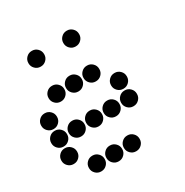

<svg xmlns="http://www.w3.org/2000/svg" viewBox="-160 -826 919 952"><g transform="rotate(-30 300.0 -350.0)"><path d="M149 -695Q131 -695 118 -682Q105 -669 105 -651V-649Q105 -631 118 -618Q131 -605 149 -605H151Q169 -605 182 -618Q195 -631 195 -649V-651Q195 -669 182 -682Q169 -695 151 -695ZM349 -695Q331 -695 318 -682Q305 -669 305 -651V-649Q305 -631 318 -618Q331 -605 349 -605H351Q369 -605 382 -618Q395 -631 395 -649V-651Q395 -669 382 -682Q369 -695 351 -695ZM149 -495Q131 -495 118 -482Q105 -469 105 -451V-449Q105 -431 118 -418Q131 -405 149 -405H151Q169 -405 182 -418Q195 -431 195 -449V-451Q195 -469 182 -482Q169 -495 151 -495ZM249 -495Q231 -495 218 -482Q205 -469 205 -451V-449Q205 -431 218 -418Q231 -405 249 -405H251Q269 -405 282 -418Q295 -431 295 -449V-451Q295 -469 282 -482Q269 -495 251 -495ZM349 -495Q331 -495 318 -482Q305 -469 305 -451V-449Q305 -431 318 -418Q331 -405 349 -405H351Q369 -405 382 -418Q395 -431 395 -449V-451Q395 -469 382 -482Q369 -495 351 -495ZM49 -395Q31 -395 18 -382Q5 -369 5 -351V-349Q5 -331 18 -318Q31 -305 49 -305H51Q69 -305 82 -318Q95 -331 95 -349V-351Q95 -369 82 -382Q69 -395 51 -395ZM449 -395Q431 -395 418 -382Q405 -369 405 -351V-349Q405 -331 418 -318Q431 -305 449 -305H451Q469 -305 482 -318Q495 -331 495 -349V-351Q495 -369 482 -382Q469 -395 451 -395ZM49 -295Q31 -295 18 -282Q5 -269 5 -251V-249Q5 -231 18 -218Q31 -205 49 -205H51Q69 -205 82 -218Q95 -231 95 -249V-251Q95 -269 82 -282Q69 -295 51 -295ZM149 -295Q131 -295 118 -282Q105 -269 105 -251V-249Q105 -231 118 -218Q131 -205 149 -205H151Q169 -205 182 -218Q195 -231 195 -249V-251Q195 -269 182 -282Q169 -295 151 -295ZM249 -295Q231 -295 218 -282Q205 -269 205 -251V-249Q205 -231 218 -218Q231 -205 249 -205H251Q269 -205 282 -218Q295 -231 295 -249V-251Q295 -269 282 -282Q269 -295 251 -295ZM349 -295Q331 -295 318 -282Q305 -269 305 -251V-249Q305 -231 318 -218Q331 -205 349 -205H351Q369 -205 382 -218Q395 -231 395 -249V-251Q395 -269 382 -282Q369 -295 351 -295ZM449 -295Q431 -295 418 -282Q405 -269 405 -251V-249Q405 -231 418 -218Q431 -205 449 -205H451Q469 -205 482 -218Q495 -231 495 -249V-251Q495 -269 482 -282Q469 -295 451 -295ZM49 -195Q31 -195 18 -182Q5 -169 5 -151V-149Q5 -131 18 -118Q31 -105 49 -105H51Q69 -105 82 -118Q95 -131 95 -149V-151Q95 -169 82 -182Q69 -195 51 -195ZM149 -95Q131 -95 118 -82Q105 -69 105 -51V-49Q105 -31 118 -18Q131 -5 149 -5H151Q169 -5 182 -18Q195 -31 195 -49V-51Q195 -69 182 -82Q169 -95 151 -95ZM249 -95Q231 -95 218 -82Q205 -69 205 -51V-49Q205 -31 218 -18Q231 -5 249 -5H251Q269 -5 282 -18Q295 -31 295 -49V-51Q295 -69 282 -82Q269 -95 251 -95ZM349 -95Q331 -95 318 -82Q305 -69 305 -51V-49Q305 -31 318 -18Q331 -5 349 -5H351Q369 -5 382 -18Q395 -31 395 -49V-51Q395 -69 382 -82Q369 -95 351 -95Z"/></g></svg>

Font: Doto Black Rounded Black
Style: Regular
Weight: 900
Monospace: yes
Version: Version 1.000